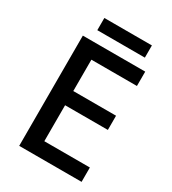

<svg xmlns="http://www.w3.org/2000/svg" viewBox="-205 -968 965 1077"><g transform="rotate(30 277.5 -430.0)"><path d="M456 -860H148V-781H456ZM497 0V-93H202V-326H479V-418H202V-621H497V-714H93V0Z"/></g></svg>

Font: Noto Sans Lao UI Med
Style: Regular
Weight: 500
Designer: Monotype Design Team
Foundry: Monotype Imaging Inc.
Version: Version 2.000